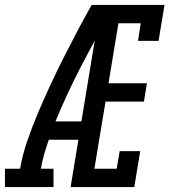

<svg xmlns="http://www.w3.org/2000/svg" viewBox="-62 -755 684 775"><path d="M-42 0V-74H19Q29 -131 48.5 -187.5Q68 -244 91.5 -299.5Q115 -355 140.5 -410Q166 -465 193.5 -519.5Q221 -574 249.5 -628Q278 -682 308 -735H344L342 -718L380 -699Q320 -593 264 -485Q208 -377 162 -265H267L255 -191H135Q125 -162 116.5 -133Q108 -104 103 -74H154V0ZM223 0 344 -735H602L578 -590H495L506 -661H416L376 -419H531L519 -345H364L319 -74H409L421 -145H504L480 0Z"/></svg>

Font: Iosevka Curly Slab Extended
Style: Italic
Weight: 400
Width: 7
Italic angle: -9°
Monospace: yes
Designer: Belleve Invis
Foundry: Belleve Invis
Version: Version 11.1.0; ttfautohint (v1.8.3)